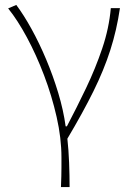

<svg xmlns="http://www.w3.org/2000/svg" viewBox="-20 -560 530 778"><path d="M227 198Q228 172 228.5 154Q229 136 229 118.5Q229 101 229 78Q229 0 209.5 -86Q190 -172 158.5 -255Q127 -338 89 -408.5Q51 -479 13 -526L46 -540Q76 -500 107.5 -443Q139 -386 167 -319.5Q195 -253 216 -183.5Q237 -114 246 -48H251Q291 -124 329 -203.5Q367 -283 394.5 -364.5Q422 -446 429 -527H466Q453 -438 427 -357Q401 -276 358.5 -190Q316 -104 253 2Q258 47 260 99Q262 151 262 198Z"/></svg>

Font: Source Han Sans SC ExtraLight
Style: Regular
Weight: 250
Designer: Ryoko NISHIZUKA 西塚涼子 (kana, bopomofo & ideographs); Paul D. Hunt (Latin, Greek & Cyrillic); Sandoll Communications 산돌커뮤니
Foundry: Adobe
Version: Version 2.004;hotconv 1.0.118;makeotfexe 2.5.65603